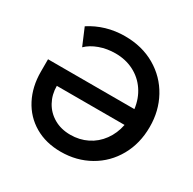

<svg xmlns="http://www.w3.org/2000/svg" viewBox="-161 -894 1073 1067"><g transform="rotate(30 376.0 -360.5)"><path d="M40 -322.3V-402.3H594.2Q585.9 -466.8 552.7 -515.6Q519.5 -564.5 467 -591.3Q414.6 -618.2 349.6 -618.2Q295.4 -618.2 248 -601.1Q200.7 -584 170.9 -554.7L125 -663.1Q172.9 -694.3 229 -710.9Q285.2 -727.5 347.7 -727.5Q457.5 -727.5 541.7 -678.5Q626 -629.4 672.1 -545.2Q718.3 -460.9 717.8 -358.4Q717.8 -252.9 670.9 -169.4Q624 -85.9 541.5 -39.1Q459 7.8 357.4 7.8Q261.7 7.8 189.7 -34.4Q117.7 -76.7 78.9 -151.6Q40 -226.6 40 -322.3ZM356.4 -100.6Q415 -100.6 464.1 -125Q513.2 -149.4 546.1 -194.6Q579.1 -239.7 590.8 -298.8H156.2Q156.2 -243.7 180.9 -198.5Q205.6 -153.3 251 -127Q296.4 -100.6 356.4 -100.6Z"/></g></svg>

Font: Reddit Sans Strawberry SemiBold
Style: Regular
Weight: 600
Designer: Stephen Hutchings
Foundry: Reddit
Version: Version 1.013